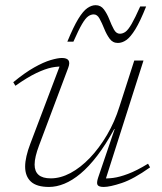

<svg xmlns="http://www.w3.org/2000/svg" viewBox="-20 -730 641 760"><path d="M368.5 -27 434 -219.5H432.5Q398.5 -157.5 365 -113.8Q331.5 -70 298.8 -42.8Q266 -15.5 234.8 -2.8Q203.5 10 174 10Q125 10 102.2 -11.2Q79.5 -32.5 79.5 -70.5Q79.5 -89.5 84.8 -112.2Q90 -135 100 -161L221 -480.5L232 -466Q211.5 -468 185.2 -462.8Q159 -457.5 123.8 -440.8Q88.5 -424 41 -390.5L32.5 -404.5Q78 -442 115.2 -463Q152.5 -484 180.5 -492.2Q208.5 -500.5 225 -500.5Q245 -500.5 251.2 -491Q257.5 -481.5 250 -461.5L134.5 -154Q126 -131.5 121.5 -112.5Q117 -93.5 117 -78.5Q117 -51.5 132.8 -37.8Q148.5 -24 181 -24Q219.5 -24 259.2 -45.2Q299 -66.5 336 -105.2Q373 -144 403.5 -195.8Q434 -247.5 453 -308.5L511.5 -490.5H548L394.5 -8.5L383.5 -24.5Q403 -22.5 428 -25.8Q453 -29 487 -41.8Q521 -54.5 566 -82L574 -67.5Q508.5 -21 461.8 -5.5Q415 10 390.5 10Q371 10 366.2 2Q361.5 -6 368.5 -27ZM558.5 -704.5Q535 -645.5 515.8 -614.2Q496.5 -583 480 -571.5Q463.5 -560 446.5 -560Q426 -560 413.8 -577Q401.5 -594 392.5 -616.5Q383.5 -639 374.2 -656Q365 -673 351 -673Q339.5 -673 328.8 -665.2Q318 -657.5 304.5 -634.5Q291 -611.5 270.5 -565H246.5Q271 -624.5 290 -655.5Q309 -686.5 325.8 -698Q342.5 -709.5 358.5 -709.5Q379 -709.5 391.5 -692.5Q404 -675.5 412.8 -653Q421.5 -630.5 430.8 -613.5Q440 -596.5 454.5 -596.5Q466 -596.5 476.8 -604.2Q487.5 -612 501 -635.2Q514.5 -658.5 535 -704.5Z"/></svg>

Font: Newsreader 9pt ExtraLight
Style: Italic
Weight: 250
Italic angle: -17°
Designer: Hugues Gentile
Foundry: Production Type
Version: Version 1.003